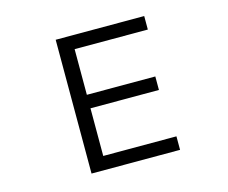

<svg xmlns="http://www.w3.org/2000/svg" viewBox="-102 -874 1205 1016"><g transform="rotate(-15 500.0 -366.5)"><path d="M765 0H280V-733H765V-659H364V-409H739V-335H364V-74H765Z"/></g></svg>

Font: IBM Plex Sans JP
Style: Regular
Weight: 400
Designer: Mike Abbink; Paul van der Laan; Pieter van Rosmalen; Wujin Sim; Yejin Wi; Jinhee Kim; Boomi Park; Yona Kim; Kichan Ma
Foundry: Sandoll Inc.
Version: Version 1.000